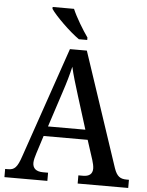

<svg xmlns="http://www.w3.org/2000/svg" viewBox="-61 -980 790 1029"><g transform="rotate(5 334.0 -465.5)"><path d="M335 -771H380V-784C353 -822 314 -886 295 -931H180V-921C203 -886 283 -807 335 -771ZM2 0H233V-44H206C169 -44 150 -60 150 -90C150 -104 156 -125 161 -141L192 -238H429L463 -133C468 -117 472 -100 472 -87C472 -58 454 -44 421 -44H396V0H668V-44H656C621 -44 603 -56 588 -99L383 -714H292L88 -121C67 -58 52 -44 17 -44H2ZM211 -291 272 -478C290 -532 303 -577 313 -621C323 -576 339 -525 356 -470L412 -291Z"/></g></svg>

Font: Noto Serif Armenian SemiCondensed Medium
Style: Regular
Weight: 500
Width: 4
Designer: Monotype Design Team
Foundry: Monotype Imaging Inc.
Version: Version 2.008